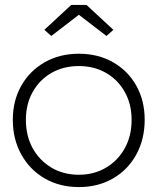

<svg xmlns="http://www.w3.org/2000/svg" viewBox="-20 -749 639 779"><path d="M300 10Q222 10 161.5 -25Q101 -60 66.5 -122Q32 -184 32 -263Q32 -341 66.5 -401.5Q101 -462 161.5 -496.5Q222 -531 300 -531Q378 -531 438.5 -496.5Q499 -462 533 -401.5Q567 -341 567 -263Q567 -184 533 -122Q499 -60 438.5 -25Q378 10 300 10ZM300 -40Q362 -40 410.5 -69Q459 -98 486.5 -148Q514 -198 514 -263Q514 -326 486.5 -375.5Q459 -425 410.5 -453Q362 -481 300 -481Q237 -481 188.5 -453Q140 -425 112.5 -375.5Q85 -326 85 -263Q85 -198 112.5 -148Q140 -98 188.5 -69Q237 -40 300 -40ZM188 -603 160 -628 269 -729H331L440 -628L412 -603L300 -689Z"/></svg>

Font: Lexend ExtraLight
Style: Regular
Weight: 200
Designer: Bonnie Shaver-Troup, Thomas Jockin
Foundry: Lexend
Version: Version 1.007; ttfautohint (v1.8.3)